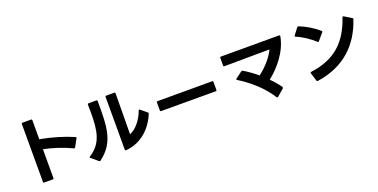

<svg xmlns="http://www.w3.org/2000/svg" viewBox="-20 -1626 4940 2509"><g transform="rotate(-20 2450.0 -372.0)"><path d="M418 30V-371C549 -344 685 -300 803 -243C811 -239 817 -241 821 -249L880 -357C881 -359 882 -362 882 -364C882 -369 879 -373 873 -375C740 -433 572 -482 418 -510V-774C418 -784 413 -788 404 -788H286C277 -788 272 -784 272 -774V30C272 40 277 44 286 44H404C413 44 418 40 418 30Z M1436 13C1659 -3 1811 -167 1877 -337C1880 -343 1878 -348 1871 -353L1786 -424C1783 -426 1780 -427 1778 -427C1773 -427 1770 -424 1767 -418C1726 -303 1644 -200 1555 -165L1560 -732C1560 -741 1556 -746 1546 -746H1435C1426 -746 1421 -741 1421 -732V-1C1421 8 1426 13 1433 13H1434ZM956 -62C956 -58 958 -55 962 -52L1055 26C1059 28 1062 30 1065 30C1069 30 1072 29 1075 26C1309 -149 1306 -369 1306 -714C1306 -725 1302 -731 1292 -731H1184C1175 -731 1170 -726 1170 -717C1171 -675 1171 -635 1171 -597C1171 -362 1147 -185 963 -72C959 -69 956 -65 956 -62Z M2039 -311 2801 -310C2809 -310 2813 -314 2813 -322V-437C2813 -445 2809 -449 2801 -449H2039C2031 -449 2027 -445 2027 -437V-323C2027 -315 2031 -311 2039 -311Z M3540 37 3635 -45C3639 -49 3641 -52 3641 -56C3641 -59 3640 -62 3638 -65C3607 -111 3564 -161 3514 -211C3653 -320 3800 -493 3838 -695C3840 -706 3835 -713 3826 -713H3018C3008 -713 3004 -708 3004 -699V-593C3004 -584 3009 -579 3018 -579L3646 -584C3607 -501 3527 -398 3409 -308C3348 -360 3283 -406 3222 -442C3219 -444 3216 -445 3213 -445C3209 -445 3206 -443 3202 -441L3111 -373C3107 -370 3105 -367 3105 -364C3105 -360 3107 -357 3112 -354C3279 -250 3420 -122 3520 34C3523 38 3527 41 3531 41C3534 41 3537 39 3540 37Z M4096 19H4100C4483 -37 4706 -263 4812 -581C4815 -588 4812 -593 4805 -598L4704 -659C4702 -660 4699 -661 4696 -661C4692 -661 4688 -658 4686 -652C4585 -350 4404 -166 4058 -122C4050 -121 4046 -117 4046 -111L4047 -106L4083 8C4085 15 4090 19 4096 19ZM4015 -633C4015 -629 4018 -625 4024 -623C4104 -591 4200 -527 4270 -463C4273 -460 4276 -458 4279 -458C4283 -458 4286 -460 4290 -464L4370 -558C4373 -561 4375 -565 4375 -568C4375 -571 4373 -575 4369 -578C4294 -646 4190 -706 4105 -738C4098 -741 4092 -739 4087 -733L4018 -642C4016 -639 4015 -636 4015 -633Z"/></g></svg>

Font: LINE Seed JP_OTF Bold
Style: Regular
Weight: 700
Designer: LINE & Fontrix & Fontworks
Version: Version 1.009